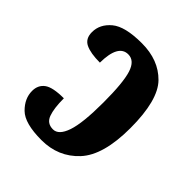

<svg xmlns="http://www.w3.org/2000/svg" viewBox="-160 -654 769 769"><g transform="rotate(45 224.5 -269.5)"><path d="M195 10Q290 10 351.5 -56Q413 -122 413 -276Q413 -434 356.5 -491.5Q300 -549 205 -549Q110 -549 71 -516.5Q32 -484 32 -439Q32 -402 60 -388.5Q88 -375 141 -375Q142 -479 198 -479Q234 -479 249 -431.5Q264 -384 264 -272Q264 -156 246.5 -104.5Q229 -53 197 -53Q163 -53 151.5 -84Q140 -115 140 -172Q77 -172 53 -154Q29 -136 29 -103Q29 -60 64.5 -25Q100 10 195 10Z"/></g></svg>

Font: Noto Serif ExtraCondensed Extra
Style: Regular
Weight: 800
Width: 3
Designer: Monotype Design Team
Foundry: Monotype Imaging Inc.
Version: Version 1.002